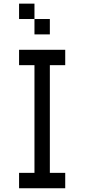

<svg xmlns="http://www.w3.org/2000/svg" viewBox="-20 -1103 540 1040"><path d="M83.3 -1000V-1083.3H166.7V-1000ZM83.3 -83.3V-166.7H166.7V-750H83.3V-833.3H333.3V-750H250V-166.7H333.3V-83.3ZM250 -1000V-916.7H166.7V-1000Z"/></svg>

Font: GalmuriMono11 Regular
Style: Regular
Weight: 400
Designer: Lee Minseo (quiple)
Version: Version 2.399;hotconv 1.1.1;makeotfexe 2.6.0 DEVELOPMENT